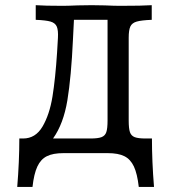

<svg xmlns="http://www.w3.org/2000/svg" viewBox="-20 -591 662 741"><path d="M54.6 -56.5H329.8Q358 -56.5 371.7 -61.7Q385.5 -66.9 390.3 -81Q395.1 -95.2 395.1 -125.8V-525.4L410.1 -514.5H248L265.7 -520.9Q264 -480 261.6 -439Q254.9 -293.8 240 -203.6Q225 -113.3 185.1 -57.1Q145.1 -0.8 69.1 -0.8V-56.5Q116.9 -56.5 144 -102.4Q171.1 -148.4 182.5 -218.2Q193.8 -288 200.3 -388.8Q201.9 -417 203.6 -445.2Q205.2 -474.2 199.2 -488.3Q193.2 -502.4 175.2 -507.7Q157.1 -512.9 117.9 -514.5V-571Q152.3 -568.5 221.9 -568.5Q241.7 -568.5 279.6 -570.2L334 -571L384.9 -570.2Q420.9 -568.5 443.1 -568.5Q530.5 -568.5 565.6 -571V-514.5Q525.6 -512.9 507.6 -507.7Q489.5 -502.5 483.1 -488.8Q476.7 -475.1 476.7 -445.2V-125.8Q476.7 -95.2 481.5 -81Q486.3 -66.9 499.9 -61.7Q513.4 -56.5 541.4 -56.5H566.4Q566.4 32.4 574.4 130.5H515.6Q509.8 79.5 496.8 51.6Q483.7 23.7 460.2 11.9Q436.6 0 395.6 0H225.3Q184.3 0 160.8 11.9Q137.2 23.7 124.2 51.6Q111.1 79.5 105.4 130.5H46.5Q54.6 32.4 54.6 -56.5Z"/></svg>

Font: Playfair Micro SmCond SmLight
Style: Regular
Weight: 360
Width: 4
Designer: Claus Eggers Sørensen
Foundry: Claus Eggers Sørensen
Version: Version 2.100;Glyphs 3.2 (3219)